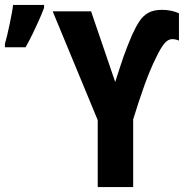

<svg xmlns="http://www.w3.org/2000/svg" viewBox="-57 -760 747 780"><path d="M411 -427Q420 -454 428 -479.5Q436 -505 444.5 -529Q453 -553 462 -575.5Q471 -598 480 -619Q495 -652 510 -674.5Q525 -697 546.5 -708.5Q568 -720 601 -720Q620 -720 637.5 -716.5Q655 -713 670 -706V-595Q664 -598 656.5 -599.5Q649 -601 642 -601Q626 -601 611 -583.5Q596 -566 576 -524Q566 -504 554.5 -477Q543 -450 531 -417Q519 -384 507 -347.5Q495 -311 484 -275V0H340V-272L157 -714H313ZM-37 -582Q-33 -595 -28 -616Q-23 -637 -18 -661Q-13 -685 -9 -706.5Q-5 -728 -4 -740H122V-728Q113 -704 101 -677Q89 -650 75.5 -622.5Q62 -595 47 -568H-37Z"/></svg>

Font: Noto Sans Display Condensed
Style: Bold
Weight: 700
Width: 3
Designer: Monotype Design Team
Foundry: Monotype Imaging Inc.
Version: Version 2.003